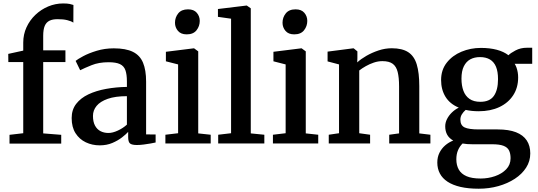

<svg xmlns="http://www.w3.org/2000/svg" viewBox="-20 -852 3194 1140"><path d="M36.5 0.5V-51.5L118 -61V-483.5H29.5L29 -532L118 -551.5V-599Q118 -648 137.5 -690.2Q157 -732.5 190.5 -764.2Q224 -796 266.5 -813.8Q309 -831.5 355 -831.5Q380 -831.5 394 -828.5Q408 -825.5 416 -822.5L415.5 -717.5Q404.5 -726 379.8 -732.2Q355 -738.5 323 -738Q293 -738.5 273.8 -729Q254.5 -719.5 245.5 -698Q236.5 -676.5 236.5 -639.5V-553H368.5V-483.5H236.5V-60L343.5 -51.5V0.5Z M572 11Q527.5 11 489.5 -7Q451.5 -25 428.5 -61Q405.5 -97 405.5 -151Q405.5 -200.5 432.2 -235.2Q459 -270 505 -291.8Q551 -313.5 610 -324.2Q669 -335 733.5 -336V-368.5Q733.5 -410.5 724.5 -435.5Q715.5 -460.5 692 -471.5Q668.5 -482.5 624.5 -482.5Q567 -482.5 523.8 -465Q480.5 -447.5 456 -435L429 -490.5Q440 -500 473.2 -518Q506.5 -536 554.2 -550.5Q602 -565 655.5 -565Q727 -565 769 -544.2Q811 -523.5 829.2 -479.8Q847.5 -436 847.5 -367.5V-54L904 -53.5V-6Q893 -3.5 873.8 0Q854.5 3.5 832.8 6.2Q811 9 793 9Q764 9 752.5 0.2Q741 -8.5 741 -38.5V-69Q729 -55.5 704.8 -36.5Q680.5 -17.5 647 -3.2Q613.5 11 572 11ZM624 -62.5Q649 -62.5 679.8 -76.8Q710.5 -91 733.5 -112V-281Q664.5 -281 619.8 -265.2Q575 -249.5 553.5 -223.2Q532 -197 532 -164Q532 -129 544 -106.5Q556 -84 576.8 -73.2Q597.5 -62.5 624 -62.5Z M962 0V-52L1037.5 -61V-469.5L965 -488V-544.5L1129.5 -565H1132.5L1157 -547V-60L1231 -52V0ZM1088 -648Q1054 -648 1036.5 -668.8Q1019 -689.5 1019 -717Q1019 -748.5 1038.2 -772.5Q1057.5 -796.5 1096 -796.5H1097Q1131 -796.5 1148.5 -776Q1166 -755.5 1166 -728Q1166 -696.5 1146.8 -672.2Q1127.5 -648 1089 -648Z M1352 -61V-741L1274 -752V-798.5L1443 -819H1445.5L1469 -802.5V-60L1549.5 -52V0H1275.5V-52Z M1600.5 0V-52L1676 -61V-469.5L1603.5 -488V-544.5L1768 -565H1771L1795.5 -547V-60L1869.5 -52V0ZM1726.5 -648Q1692.5 -648 1675 -668.8Q1657.5 -689.5 1657.5 -717Q1657.5 -748.5 1676.8 -772.5Q1696 -796.5 1734.5 -796.5H1735.5Q1769.5 -796.5 1787 -776Q1804.5 -755.5 1804.5 -728Q1804.5 -696.5 1785.2 -672.2Q1766 -648 1727.5 -648Z M1993 -61V-469.5L1925 -487.5V-545.5L2076 -565H2080L2102 -547V-506.5L2101 -481.5Q2122.5 -501.5 2155.5 -520.5Q2188.5 -539.5 2227.5 -552.5Q2266.5 -565.5 2306 -565.5Q2368 -565.5 2403.8 -542.2Q2439.5 -519 2454.5 -469.2Q2469.5 -419.5 2469.5 -341V-60L2535.5 -52V0H2291V-52L2349.5 -60V-339.5Q2349.5 -391.5 2341.2 -424.5Q2333 -457.5 2311.8 -473.2Q2290.5 -489 2250.5 -489Q2225 -489 2199.8 -480.5Q2174.5 -472 2152 -459.2Q2129.5 -446.5 2113 -433.5V-61L2177.5 -52V0H1932V-52Z M2822.5 268.5Q2760.5 268.5 2714.2 257.8Q2668 247 2637.5 227Q2607 207 2591.8 178.2Q2576.5 149.5 2576.5 113Q2576.5 81 2589.2 55.2Q2602 29.5 2623.5 11Q2645 -7.5 2671 -17.5Q2647 -31 2635.2 -52Q2623.5 -73 2623.5 -102Q2623.5 -124 2634.2 -145.2Q2645 -166.5 2663.2 -184.2Q2681.5 -202 2704 -213Q2651 -235 2625 -277.5Q2599 -320 2599 -377Q2599 -437 2632.5 -479.8Q2666 -522.5 2720 -545Q2774 -567.5 2835 -567.5Q2888.5 -567.5 2929.8 -556.5Q2971 -545.5 2999 -524Q3010.5 -536.5 3040.8 -552.5Q3071 -568.5 3108.5 -568.5H3140V-473H3036Q3042.5 -463 3047 -450Q3051.5 -437 3054 -422.5Q3056.5 -408 3056.5 -392Q3056.5 -331.5 3027 -286.2Q2997.5 -241 2944.8 -216.2Q2892 -191.5 2822.5 -191.5Q2801.5 -191.5 2782 -193.5Q2762.5 -195.5 2745 -199.5Q2731.5 -188 2722.5 -173.5Q2713.5 -159 2713.5 -142Q2713.5 -107.5 2738.5 -95.5Q2763.5 -83.5 2823 -83.5H2935Q3001 -83.5 3043.8 -66.8Q3086.5 -50 3107.5 -18.2Q3128.5 13.5 3128.5 59Q3128.5 105 3104 143.2Q3079.5 181.5 3036.8 209.5Q2994 237.5 2939 253Q2884 268.5 2822.5 268.5ZM2834 208Q2878.5 208 2919 194Q2959.5 180 2985.5 153.2Q3011.5 126.5 3011.5 87.5Q3011.5 60 3002.5 41.5Q2993.5 23 2969.8 13.8Q2946 4.5 2901.5 4.5H2784.5Q2769 4.5 2754.2 3.5Q2739.5 2.5 2726.5 0Q2709.5 16.5 2699.5 39.8Q2689.5 63 2689.5 94Q2689.5 129 2704 154.8Q2718.5 180.5 2750 194.2Q2781.5 208 2834 208ZM2832 -247.5Q2887.5 -247.5 2912.2 -282.5Q2937 -317.5 2937 -382Q2937 -427 2925 -455.8Q2913 -484.5 2889 -498.8Q2865 -513 2830 -513Q2797 -513 2772.5 -499.8Q2748 -486.5 2734 -458.2Q2720 -430 2720 -385Q2720 -344 2731.5 -313Q2743 -282 2767.8 -264.8Q2792.5 -247.5 2832 -247.5Z"/></svg>

Font: Merriweather 24pt SemiBold
Style: Regular
Weight: 600
Designer: Eben Sorkin
Foundry: Eben Sorkin
Version: Version 2.100